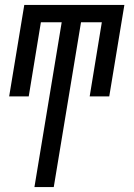

<svg xmlns="http://www.w3.org/2000/svg" viewBox="-20 -540 540 775"><path d="M119 215 229 -450H145L96 -151H17L78 -520H482L421 -151H342L391 -450H307L197 215Z"/></svg>

Font: Iosevka SS18
Style: Italic
Weight: 400
Italic angle: -9°
Monospace: yes
Designer: Belleve Invis
Foundry: Belleve Invis
Version: Version 25.1.1; ttfautohint (v1.8.4)